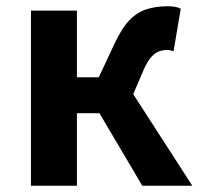

<svg xmlns="http://www.w3.org/2000/svg" viewBox="-20 -594 645 614"><path d="M79 0V-560H226V-347H296L347 -456Q370 -505 394.5 -530Q419 -555 449 -564.5Q479 -574 516 -574Q528 -574 538.5 -572.5Q549 -571 558 -566L535 -430Q530 -432 525 -433Q520 -434 514 -434Q500 -434 488 -429.5Q476 -425 464 -412Q452 -399 440 -372L406 -293L595 0H435L298 -232H226V0Z"/></svg>

Font: Noto Sans KR
Style: Bold
Weight: 700
Designer: Ryoko NISHIZUKA  (kana, bopomofo & ideographs); Paul D. Hunt (Latin, Greek & Cyrillic); Sandoll Communications , Soo-you
Foundry: Adobe
Version: Version 2.004-H2;hotconv 1.0.118;makeotfexe 2.5.65603